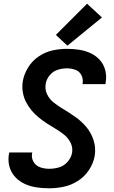

<svg xmlns="http://www.w3.org/2000/svg" viewBox="-20 -1006 616 1034"><path d="M245 8Q284 8 324 -0.5Q364 -9 400 -32Q436 -55 459.5 -91Q483 -127 490 -166Q497 -210 484 -250.5Q471 -291 445 -322Q419 -353 385.5 -376.5Q352 -400 317 -421L315 -422Q291 -437 269 -454Q247 -471 234 -497.5Q221 -524 226 -554Q230 -579 247.5 -600.5Q265 -622 290.5 -630Q316 -638 340 -638Q364 -638 386 -630Q408 -622 418.5 -601Q429 -580 425 -557L424 -553H548Q549 -557 549 -562Q555 -595 547 -627Q539 -659 518 -682.5Q497 -706 468 -719.5Q439 -733 406.5 -738Q374 -743 341 -743Q302 -743 263 -734.5Q224 -726 189 -702.5Q154 -679 132 -643.5Q110 -608 103 -570Q98 -540 102.5 -511.5Q107 -483 119.5 -458Q132 -433 149.5 -412Q167 -391 188.5 -373.5Q210 -356 233 -341Q256 -326 280 -312Q304 -298 325.5 -280.5Q347 -263 360 -237.5Q373 -212 368 -182Q363 -156 343.5 -134Q324 -112 297.5 -104.5Q271 -97 245 -97Q220 -97 196.5 -105Q173 -113 160.5 -134.5Q148 -156 153 -181Q153 -183 154 -185H30Q29 -180 28 -176Q22 -141 31 -108.5Q40 -76 62 -52.5Q84 -29 113.5 -15.5Q143 -2 176.5 3Q210 8 245 8ZM343 -760 529 -912 449 -986 281 -818Z"/></svg>

Font: Iosevka Sparkle
Style: Bold Italic
Weight: 700
Italic angle: -9°
Designer: Belleve Invis
Foundry: Belleve Invis
Version: Version 4.5.0; ttfautohint (v1.8.3)